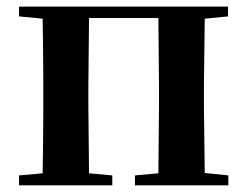

<svg xmlns="http://www.w3.org/2000/svg" viewBox="-20 -556 743 576"><path d="M37.1 -506.8V-536.1H664.1V-506.8L594.2 -500L591.8 -300.8V-234.9L594.2 -37.1L665 -29.8V0H384.8V-29.8L455.1 -36.1L457 -234.9V-300.8L455.1 -502H247.1L245.1 -300.8V-234.9L247.1 -36.1L316.9 -29.8V0H37.1V-29.8L107.9 -36.1Q108.4 -64.9 108.9 -100.6Q109.4 -136.2 109.6 -171.6Q109.9 -207 109.9 -234.9V-300.8Q109.9 -329.1 109.6 -364.5Q109.4 -399.9 108.9 -435.5Q108.4 -471.2 107.9 -500Z"/></svg>

Font: Source Han Serif TW
Style: Bold
Weight: 700
Designer: Ryoko NISHIZUKA Ë•øÂ°öÊ∂ºÂ≠ê (kana & ideographs); Frank Grie√ühammer (Latin, Greek & Cyrillic); Wenlong ZHANG Âº†ÊñáÈæô 
Foundry: Adobe
Version: Version 2.003;hotconv 1.1.1;makeotfexe 2.6.0